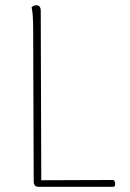

<svg xmlns="http://www.w3.org/2000/svg" viewBox="-20 -715 496 735"><path d="M138 -25 413 -26Q417 -25 419 -20.5Q421 -16 421 -11Q421 0 413 0H126Q109 0 109 -22L107 -600Q107 -663 101 -687Q109 -695 119 -695Q136 -695 136 -673Z"/></svg>

Font: Arima Madurai Thin
Style: Regular
Weight: 250
Designer: Joana Correia and Natanael Gama
Foundry: NDISCOVER
Version: Version 1.020; ttfautohint (v1.5) -l 7 -r 28 -G 50 -x 13 -D 